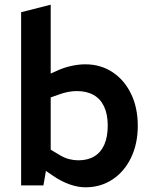

<svg xmlns="http://www.w3.org/2000/svg" viewBox="-20 -790 652 818"><path d="M344 8Q312 8 276.5 -4.5Q241 -17 206 -41L165 -69L190 -156L235 -129Q255 -117 275 -112Q295 -107 314 -107Q354 -107 382 -124Q410 -141 424.5 -174Q439 -207 439 -255Q439 -303 423.5 -336Q408 -369 378.5 -385.5Q349 -402 307 -402Q290 -402 271 -398.5Q252 -395 230 -387L196 -375V-114L181 -93L165 0H70V-738L196 -770V-427L159 -460L226 -490Q252 -502 283.5 -509Q315 -516 343 -516Q409 -516 459.5 -482.5Q510 -449 538.5 -390Q567 -331 567 -254Q567 -178 538.5 -118.5Q510 -59 459.5 -25.5Q409 8 344 8Z"/></svg>

Font: REM Medium
Style: Regular
Weight: 500
Designer: Octavio Pardo
Foundry: Ashler Design
Version: Version 1.005;gftools[0.9.28]